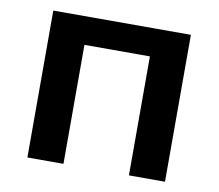

<svg xmlns="http://www.w3.org/2000/svg" viewBox="-62 -578 740 650"><g transform="rotate(10 307.5 -252.5)"><path d="M71 0V-505H544V0H420V-409H195V0Z"/></g></svg>

Font: Mulish ExtraLight
Style: Regular
Weight: 200
Designer: Vernon Adams
Foundry: Vernon Adams
Version: Version 3.603